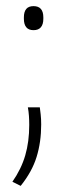

<svg xmlns="http://www.w3.org/2000/svg" viewBox="-20 -470 218 627"><path d="M110 -119.5Q111 -112 112.8 -96.8Q114.5 -81.5 114.5 -63.5Q114.5 -6 99.5 42.5Q84.5 91 47.5 137L20.5 123.5Q49.5 82 62.5 37.2Q75.5 -7.5 75.5 -62Q75.5 -77 74.5 -91.5Q73.5 -106 71 -119.5ZM89.5 -371.5Q73.5 -371.5 65.8 -381Q58 -390.5 58 -408.5V-413.5Q58 -431.5 65.8 -440.8Q73.5 -450 89.5 -450Q105.5 -450 113.5 -440.8Q121.5 -431.5 121.5 -413.5V-408.5Q121.5 -390.5 113.5 -381Q105.5 -371.5 89.5 -371.5Z"/></svg>

Font: Anek Tamil ExtraLight
Style: Regular
Weight: 250
Version: Version 1.003